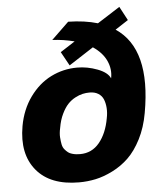

<svg xmlns="http://www.w3.org/2000/svg" viewBox="-56 -862 804 926"><g transform="rotate(-5 345.5 -399.0)"><path d="M528.8 -704.1Q688.5 -598.1 633.8 -292Q621.6 -222.2 593.5 -167.2Q565.4 -112.3 530.5 -78.9Q495.6 -45.4 452.4 -23.9Q409.2 -2.4 369.9 5.9Q330.6 14.2 290 14.2Q150.4 14.2 84 -66.2Q17.6 -146.5 41 -279.8Q55.2 -359.4 98.1 -418.9Q141.1 -478.5 200.7 -508.3Q260.3 -538.1 328.1 -538.1Q377 -538.1 425.5 -519.8Q474.1 -501.5 486.8 -472.2Q495.6 -515.6 476.8 -556.9Q458 -598.1 412.1 -628.9L293 -551.8L255.9 -619.1L327.1 -665Q273.9 -678.7 220.2 -681.2L304.2 -762.2Q384.3 -760.7 446.8 -742.2L556.2 -812L591.8 -745.1ZM449.2 -282.2Q454.6 -308.1 452.9 -331.8Q451.2 -355.5 443.8 -373.5Q436.5 -391.6 419.4 -402.3Q402.3 -413.1 377 -413.1Q359.9 -413.1 343.3 -409.4Q326.7 -405.8 306.9 -395.3Q287.1 -384.8 271.2 -367.9Q255.4 -351.1 241.5 -322.3Q227.5 -293.5 221.2 -255.9Q215.3 -229.5 216.8 -209.5Q218.3 -189.5 221.2 -175.3Q224.1 -161.1 232.4 -151.1Q240.7 -141.1 248.5 -135.3Q256.3 -129.4 267.6 -126.2Q278.8 -123 287.4 -122.1Q295.9 -121.1 306.2 -121.1Q363.3 -121.1 399.9 -165.5Q436.5 -210 449.2 -282.2Z"/></g></svg>

Font: Stilu Bold
Style: Italic
Weight: 700
Italic angle: -10°
Designer: Genilson Lima Santos
Foundry: Genilson Lima Santos
Version: Version 1.200;PS 001.200;hotconv 1.0.88;makeotf.lib2.5.64775